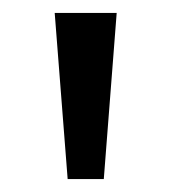

<svg xmlns="http://www.w3.org/2000/svg" viewBox="-20 -734 266 298"><path d="M161.1 -713.9 141.1 -456.1H85L64.9 -713.9Z"/></svg>

Font: Droid Sans
Style: Regular
Weight: 400
Version: Version 1.00 build 113